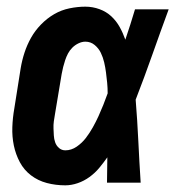

<svg xmlns="http://www.w3.org/2000/svg" viewBox="-20 -548 540 576"><path d="M176 8Q147 8 120.5 1Q94 -6 73 -22Q52 -38 39.5 -61.5Q27 -85 21.5 -111.5Q16 -138 17 -166.5Q18 -195 23 -223L42 -343Q46 -367 53.5 -390Q61 -413 73 -434.5Q85 -456 103 -474.5Q121 -493 142.5 -505.5Q164 -518 188.5 -523Q213 -528 236 -528Q258 -528 278.5 -520.5Q299 -513 314 -499Q329 -485 339 -467Q349 -449 356 -429Q364 -452 371 -474.5Q378 -497 385 -520H486Q461 -452 437 -384Q413 -316 387 -249Q392 -187 395 -124.5Q398 -62 402 0H301Q301 -19 301.5 -38Q302 -57 302 -76Q290 -59 277.5 -44Q265 -29 248.5 -17Q232 -5 213 1.5Q194 8 176 8ZM176 -97Q194 -97 210 -108Q226 -119 237.5 -134Q249 -149 258.5 -166Q268 -183 275.5 -199.5Q283 -216 290 -233.5Q297 -251 303 -268Q303 -284 301.5 -299.5Q300 -315 298 -330.5Q296 -346 292.5 -361Q289 -376 282.5 -389.5Q276 -403 264 -413Q252 -423 236 -423Q226 -423 215.5 -418Q205 -413 197 -405Q189 -397 184 -387.5Q179 -378 175.5 -367.5Q172 -357 169.5 -347Q167 -337 165 -326L145 -206Q143 -195 141.5 -184Q140 -173 140.5 -162.5Q141 -152 141.5 -141.5Q142 -131 145.5 -121Q149 -111 157 -104Q165 -97 176 -97Z"/></svg>

Font: Iosevka Term Curly Extrabold
Style: Italic
Weight: 800
Italic angle: -9°
Designer: Belleve Invis
Foundry: Belleve Invis
Version: Version 32.3.0